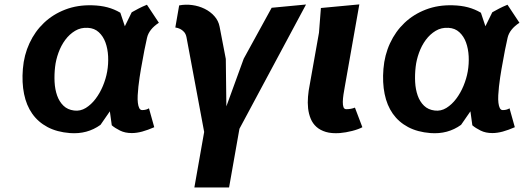

<svg xmlns="http://www.w3.org/2000/svg" viewBox="-20 -582 2340 852"><path d="M455.5 -264Q461.5 -298 459.8 -332Q458 -366 448 -393.5Q438 -421 418.5 -439Q399 -457 370 -458.5Q338.5 -460.5 313.2 -445.2Q288 -430 269.5 -405Q251 -380 239.5 -348.2Q228 -316.5 224.5 -285.5Q220.5 -251 222.2 -218Q224 -185 233.5 -158Q243 -131 261.5 -113Q280 -95 309 -91.5Q336.5 -88 360.8 -103Q385 -118 404.2 -143.5Q423.5 -169 436.8 -201Q450 -233 455.5 -264ZM467.5 -88 426 -28Q367 14.5 290 8.5Q232.5 4 190.8 -18.2Q149 -40.5 123 -77.5Q97 -114.5 86.8 -165Q76.5 -215.5 81.5 -276.5Q86.5 -338 110.8 -390.2Q135 -442.5 175 -480.5Q215 -518.5 269.5 -539.5Q324 -560.5 389.5 -558.5Q426.5 -557.5 456.8 -549.5Q487 -541.5 514 -525.5L534 -465.5L564.5 -527.5Q579 -535.5 594.5 -543.8Q610 -552 632 -561L685 -481Q641 -452 632.5 -414.5Q627.5 -393.5 620.8 -359.5Q614 -325.5 605.5 -276Q602.5 -259 599.5 -238.8Q596.5 -218.5 594.2 -198.2Q592 -178 591 -159Q590 -140 591.8 -125.5Q593.5 -111 598 -102.2Q602.5 -93.5 611 -93.5Q621.5 -93.5 629.2 -96Q637 -98.5 641 -101.5L664.5 -17.5Q636 -5 611.2 1.8Q586.5 8.5 565 8.5Q535 8.5 512.8 -2.5Q490.5 -13.5 476 -26Z M775 -558Q803.5 -563.5 833 -559.5Q862.5 -555.5 888 -543Q913.5 -530.5 931.5 -510.2Q949.5 -490 954.5 -463.5L982 -320.5L984.5 -110L1061.5 -321.5L1185.5 -547.5L1338 -562L1042.5 -10.5L996.5 250H842.5L886 3.5L807.5 -417Q804.5 -432 796.2 -440.8Q788 -449.5 779.5 -453.5Q769.5 -458.5 758 -460Z M1395.5 -437 1404 -546.5 1574.5 -562.5 1510.5 -200Q1507 -181 1504.2 -162.8Q1501.5 -144.5 1501.2 -130Q1501 -115.5 1504.2 -106.5Q1507.5 -97.5 1516.5 -97.5Q1538.5 -97.5 1555 -104.5L1588 -17.5Q1580 -13 1568.2 -8.8Q1556.5 -4.5 1542.8 -1Q1529 2.5 1514.8 5Q1500.5 7.5 1488 8.5Q1451.5 11 1426.2 3.5Q1401 -4 1384.2 -19Q1367.5 -34 1358.8 -55.2Q1350 -76.5 1347.2 -101.2Q1344.5 -126 1346.8 -153Q1349 -180 1354.5 -206.5Z M2055.5 -264Q2061.5 -298 2059.8 -332Q2058 -366 2048 -393.5Q2038 -421 2018.5 -439Q1999 -457 1970 -458.5Q1938.5 -460.5 1913.2 -445.2Q1888 -430 1869.5 -405Q1851 -380 1839.5 -348.2Q1828 -316.5 1824.5 -285.5Q1820.5 -251 1822.2 -218Q1824 -185 1833.5 -158Q1843 -131 1861.5 -113Q1880 -95 1909 -91.5Q1936.5 -88 1960.8 -103Q1985 -118 2004.2 -143.5Q2023.5 -169 2036.8 -201Q2050 -233 2055.5 -264ZM2067.5 -88 2026 -28Q1967 14.5 1890 8.5Q1832.5 4 1790.8 -18.2Q1749 -40.5 1723 -77.5Q1697 -114.5 1686.8 -165Q1676.5 -215.5 1681.5 -276.5Q1686.5 -338 1710.8 -390.2Q1735 -442.5 1775 -480.5Q1815 -518.5 1869.5 -539.5Q1924 -560.5 1989.5 -558.5Q2026.5 -557.5 2056.8 -549.5Q2087 -541.5 2114 -525.5L2134 -465.5L2164.5 -527.5Q2179 -535.5 2194.5 -543.8Q2210 -552 2232 -561L2285 -481Q2241 -452 2232.5 -414.5Q2227.5 -393.5 2220.8 -359.5Q2214 -325.5 2205.5 -276Q2202.5 -259 2199.5 -238.8Q2196.5 -218.5 2194.2 -198.2Q2192 -178 2191 -159Q2190 -140 2191.8 -125.5Q2193.5 -111 2198 -102.2Q2202.5 -93.5 2211 -93.5Q2221.5 -93.5 2229.2 -96Q2237 -98.5 2241 -101.5L2264.5 -17.5Q2236 -5 2211.2 1.8Q2186.5 8.5 2165 8.5Q2135 8.5 2112.8 -2.5Q2090.5 -13.5 2076 -26Z"/></svg>

Font: B612
Style: Bold Italic
Weight: 700
Italic angle: -10°
Designer: Nicolas Chauveau, Thomas Paillot, Jonathan Favre-Lamarine, Jean-Luc Vinot
Foundry: AIRBUS
Version: Version 1.008